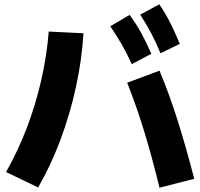

<svg xmlns="http://www.w3.org/2000/svg" viewBox="-20 -872 920 884"><path d="M586.7 -576.7Q564.4 -625.6 540.6 -667.2Q516.7 -708.9 487.8 -751.1L576.7 -803.3Q606.7 -763.3 630.6 -719.4Q654.4 -675.6 676.7 -624.4ZM718.9 -626.7Q697.8 -677.8 675.6 -720Q653.3 -762.2 625.6 -804.4L713.3 -852.2Q742.2 -810 763.9 -766.7Q785.6 -723.3 807.8 -670ZM714.4 -7.8Q678.9 -153.3 642.8 -270.6Q606.7 -387.8 565.6 -491.1L714.4 -546.7Q757.8 -443.3 796.1 -322.8Q834.4 -202.2 874.4 -48.9ZM7.8 -80Q63.3 -177.8 103.9 -284.4Q144.4 -391.1 170 -503.3Q195.6 -615.6 204.4 -726.7L364.4 -718.9Q356.7 -594.4 329.4 -470Q302.2 -345.6 258.3 -228.3Q214.4 -111.1 155.6 -8.9Z"/></svg>

Font: Paperlogy 8 ExtraBold
Style: Regular
Weight: 800
Designer: redesigned by Lee Juim, glyphs from Gmarket Sans & Montserrat
Foundry: PT&
Version: Version 1.001